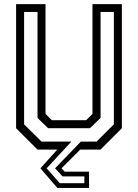

<svg xmlns="http://www.w3.org/2000/svg" viewBox="-20 -720 665 924"><path d="M256 184.5 174.5 90 255.5 0H160.5L57.5 -103V-700H199V-172L229.5 -141.5H394.5L425 -172V-700H566.5V-103L463.5 0H366L276 90L291 106H408.5V184.5ZM267.5 161.5H386V129H281L245 90L369 -38.5H444.5L528 -121.5V-662.5H464V-152.5L413 -103H211.5L160.5 -152.5V-662.5H96V-121.5L180 -38.5H323.5L204.5 90Z"/></svg>

Font: Tourney
Style: Regular
Weight: 400
Designer: Tyler Finck
Foundry: Etcetera Type Co
Version: Version 1.015